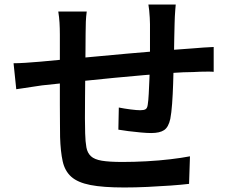

<svg xmlns="http://www.w3.org/2000/svg" viewBox="-20 -801 1040 850"><path d="M758 -781Q757 -773 756 -758Q755 -743 754 -727Q753 -711 753 -698Q752 -666 751.5 -634.5Q751 -603 750.5 -574.5Q750 -546 749 -520Q748 -478 746.5 -430.5Q745 -383 742 -342Q739 -301 734 -275Q726 -238 706.5 -225Q687 -212 649 -212Q632 -212 603.5 -214.5Q575 -217 548 -220.5Q521 -224 504 -227L506 -325Q531 -320 558.5 -316.5Q586 -313 601 -313Q617 -313 624.5 -317.5Q632 -322 634 -337Q637 -356 638.5 -386Q640 -416 641.5 -451.5Q643 -487 644 -521Q644 -548 644 -576.5Q644 -605 644 -635Q644 -665 644 -694Q644 -706 643 -722.5Q642 -739 640.5 -755Q639 -771 637 -781ZM364 -750Q361 -728 360 -705Q359 -682 359 -653Q359 -625 358.5 -578.5Q358 -532 357.5 -478.5Q357 -425 356.5 -372.5Q356 -320 356 -277.5Q356 -235 357 -211Q358 -173 362.5 -148.5Q367 -124 382.5 -109.5Q398 -95 431 -89.5Q464 -84 522 -84Q573 -84 628.5 -87Q684 -90 734.5 -96Q785 -102 821 -109L817 13Q784 17 735 20.5Q686 24 632.5 26.5Q579 29 530 29Q436 29 380 18Q324 7 295.5 -18.5Q267 -44 257.5 -87Q248 -130 246 -194Q246 -215 245.5 -252.5Q245 -290 245 -336.5Q245 -383 245 -431.5Q245 -480 245 -524Q245 -568 245 -600.5Q245 -633 245 -647Q245 -676 243.5 -700.5Q242 -725 238 -750ZM40 -521Q62 -521 93 -523Q124 -525 159 -528Q190 -531 249.5 -536.5Q309 -542 385 -549Q461 -556 542.5 -563.5Q624 -571 700.5 -577Q777 -583 836 -587Q856 -589 880.5 -590.5Q905 -592 926 -593V-483Q918 -484 901.5 -484Q885 -484 866.5 -483.5Q848 -483 835 -482Q796 -482 739.5 -478Q683 -474 618.5 -468.5Q554 -463 486.5 -456.5Q419 -450 357.5 -443.5Q296 -437 246 -431.5Q196 -426 166 -423Q151 -421 129 -417.5Q107 -414 86 -411Q65 -408 52 -406Z"/></svg>

Font: Noto Sans SC SemiBold
Style: Regular
Weight: 600
Designer: Ryoko NISHIZUKA 西塚涼子 (kana, bopomofo & ideographs); Paul D. Hunt (Latin, Greek & Cyrillic); Sandoll Communications 산돌커뮤니
Foundry: Adobe
Version: Version 2.004-H2;hotconv 1.0.118;makeotfexe 2.5.65603